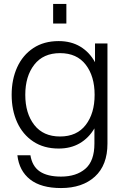

<svg xmlns="http://www.w3.org/2000/svg" viewBox="-20 -740 626 972"><path d="M68 46H134Q143 102 181.5 128Q220 154 289 154Q366 154 412 114.5Q458 75 458 -13V-90Q429 -41 383.5 -14.5Q338 12 277 12Q202 12 148.5 -23.5Q95 -59 67 -120.5Q39 -182 39 -260Q39 -338 67 -399.5Q95 -461 148.5 -496.5Q202 -532 277 -532Q340 -532 386.5 -504Q433 -476 461 -425V-520H524V-13Q524 96 460.5 154Q397 212 289 212Q188 212 132.5 168.5Q77 125 68 46ZM284 -49Q369 -49 414 -107.5Q459 -166 459 -260Q459 -354 414 -412.5Q369 -471 284 -471Q199 -471 153.5 -412.5Q108 -354 108 -260Q108 -166 153.5 -107.5Q199 -49 284 -49ZM249 -720H316V-621H249Z"/></svg>

Font: Aspekta 300
Style: Regular
Weight: 300
Designer: Ivo Dolenc
Version: Version 2.000